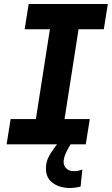

<svg xmlns="http://www.w3.org/2000/svg" viewBox="-20 -720 558 958"><path d="M329 218Q275 218 239.5 190Q204 162 210 104Q213 77 232.5 45.5Q252 14 277 -15Q302 -44 322 -63.5Q342 -83 345 -86L378 -66Q375 -63 363.5 -47Q352 -31 337.5 -8.5Q323 14 311.5 37.5Q300 61 298 80Q295 104 309.5 119Q324 134 347 134Q358 134 369 132Q380 130 391 126L382 211Q371 214 355.5 216Q340 218 329 218ZM13 0 33 -126H159L229 -574H103L123 -700H518L498 -574H372L302 -126H428L408 0Z"/></svg>

Font: MuseoModerno Thin SemiBold
Style: Italic
Weight: 600
Italic angle: -9°
Version: Version 1.003